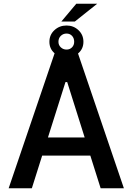

<svg xmlns="http://www.w3.org/2000/svg" viewBox="-20 -1006 708 1026"><path d="M150.2 0H26.3L273.8 -727.3H394.5L642 0H517.8L462.7 -174.4H205.3ZM329.9 -567.5 236.2 -271.3H432.5L339.1 -567.5ZM307.9 -891 387.8 -986.2H499.6L380 -891ZM244 -782.7Q244 -820 270.8 -844.8Q297.6 -869.7 335.6 -869.7Q372.9 -869.7 399.3 -844.8Q425.8 -820 425.8 -782.7Q425.8 -745.7 399.3 -722.1Q372.9 -698.5 335.6 -698.5Q297.6 -698.5 270.8 -722.1Q244 -745.7 244 -782.7ZM292.3 -782.7Q292.3 -764.9 305 -753Q317.8 -741.1 335.6 -741.1Q353.3 -741.1 364.9 -753Q376.4 -764.9 376.4 -782.7Q376.4 -802.2 364.9 -814.5Q353.3 -826.7 335.6 -826.7Q317.8 -826.7 305 -814.5Q292.3 -802.2 292.3 -782.7Z"/></svg>

Font: Interface Medium
Style: Regular
Weight: 500
Designer: Rasmus Andersson
Foundry: rsms
Version: Version 1.8